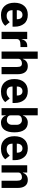

<svg xmlns="http://www.w3.org/2000/svg" viewBox="1549 -2329 792 3930"><g transform="rotate(90 1945.0 -364.0)"><path d="M288 12Q169 12 102.5 -62Q36 -136 36 -263Q36 -389 100.5 -463Q165 -537 282 -537Q405 -537 465.5 -461Q526 -385 526 -269V-225H189V-217Q189 -164 218 -134Q247 -104 305 -104Q347 -104 375.5 -120Q404 -136 434 -167L508 -75Q432 12 288 12ZM189 -312H373V-321Q373 -370 350.5 -399Q328 -428 285 -428Q241 -428 215 -398.5Q189 -369 189 -320Z M631 0V-525H779V-411H784Q794 -460 827.5 -492.5Q861 -525 918 -525H944V-387H907Q840 -387 809.5 -369Q779 -351 779 -307V0Z M1035 0V-740H1183V-436H1189Q1224 -537 1335 -537Q1415 -537 1457 -483Q1499 -429 1499 -329V0H1351V-317Q1351 -369 1334.5 -393Q1318 -417 1278 -417Q1239 -417 1211 -397Q1183 -377 1183 -340V0Z M1850 12Q1731 12 1664.5 -62Q1598 -136 1598 -263Q1598 -389 1662.5 -463Q1727 -537 1844 -537Q1967 -537 2027.5 -461Q2088 -385 2088 -269V-225H1751V-217Q1751 -164 1780 -134Q1809 -104 1867 -104Q1909 -104 1937.5 -120Q1966 -136 1996 -167L2070 -75Q1994 12 1850 12ZM1751 -312H1935V-321Q1935 -370 1912.5 -399Q1890 -428 1847 -428Q1803 -428 1777 -398.5Q1751 -369 1751 -320Z M2487 12Q2436 12 2396.5 -16.5Q2357 -45 2346 -88H2341V0H2193V-740H2341V-437H2346Q2357 -481 2396.5 -509Q2436 -537 2487 -537Q2586 -537 2637.5 -467Q2689 -397 2689 -263Q2689 -129 2637.5 -58.5Q2586 12 2487 12ZM2438 -108Q2480 -108 2507.5 -138Q2535 -168 2535 -217V-308Q2535 -357 2507.5 -387Q2480 -417 2438 -417Q2395 -417 2368 -396Q2341 -375 2341 -340V-185Q2341 -150 2368 -129Q2395 -108 2438 -108Z M3020 12Q2901 12 2834.5 -62Q2768 -136 2768 -263Q2768 -389 2832.5 -463Q2897 -537 3014 -537Q3137 -537 3197.5 -461Q3258 -385 3258 -269V-225H2921V-217Q2921 -164 2950 -134Q2979 -104 3037 -104Q3079 -104 3107.5 -120Q3136 -136 3166 -167L3240 -75Q3164 12 3020 12ZM2921 -312H3105V-321Q3105 -370 3082.5 -399Q3060 -428 3017 -428Q2973 -428 2947 -398.5Q2921 -369 2921 -320Z M3363 0V-525H3511V-436H3517Q3552 -537 3663 -537Q3743 -537 3785 -483Q3827 -429 3827 -329V0H3679V-317Q3679 -369 3662.5 -393Q3646 -417 3606 -417Q3567 -417 3539 -397Q3511 -377 3511 -340V0Z"/></g></svg>

Font: Anuphan
Style: Bold
Weight: 700
Designer: Mike Abbink, Paul van der Laan, Pieter van Rosmalen, Mint Tantisuwanna
Foundry: Bold Monday; Cadson Demak
Version: Version 3.002;hotconv 1.0.109;makeotfexe 2.5.65596